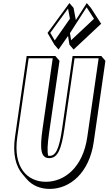

<svg xmlns="http://www.w3.org/2000/svg" viewBox="-20 -1192 711 1259"><path d="M456 -825 387.3 -348C367.4 -210 343.9 -170 305.1 -170C301.8 -170 298.7 -170.3 295.9 -170.9C289.3 -197.6 290.9 -243.2 301.4 -316.2L370.2 -793.2L342.9 -825H154.9L78.3 -293C62.4 -182.5 83.5 -101.3 127.3 -50.2L154.6 -18.3C191.6 25 244.9 46.8 305.7 46.8C438.2 46.8 565.2 -57.2 594.6 -261.2L671.2 -793.2L644 -825ZM291.7 -976 336.6 -899 363.8 -867.2 426.1 -956.3 435.4 -899 462.7 -867.2 643.3 -1036.2 576.2 -1140.2 549 -1172 477.4 -1060.6 462.4 -1140.2 435.1 -1172ZM309.7 -976.9 426.1 -1135.9 438.6 -1069.5 338.9 -926.8ZM438.8 -974.7 547.9 -1144.2 596.4 -1068.8 446.4 -928.3ZM468.8 -810H626.8L552.3 -293C523.8 -94.9 403.6 0 280.6 0C157.6 0 64.7 -94.9 93.3 -293L167.8 -810H325.8L259.2 -348C240 -214.4 246.9 -155 302.9 -155C358.9 -155 383 -214.4 402.3 -348Z"/></svg>

Font: Blink
Style: 3DObl
Weight: 400
Designer: Mew Too
Foundry: Cannot Into Space Fonts
Version: Version 001.000